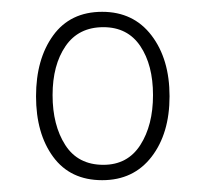

<svg xmlns="http://www.w3.org/2000/svg" viewBox="-20 -745 346 325"><path d="M153 -440Q99 -440 70 -479.5Q41 -519 41 -582Q41 -645 70 -685Q99 -725 153 -725Q206 -725 236.5 -685Q267 -645 267 -582Q267 -519 236.5 -479.5Q206 -440 153 -440ZM155 -466Q196 -466 217.5 -499.5Q239 -533 239 -584Q239 -635 217.5 -667Q196 -699 155 -699Q113 -699 91 -667Q69 -635 69 -584Q69 -533 90.5 -499.5Q112 -466 155 -466Z"/></svg>

Font: Noto Serif Hebrew ExtraCondensed ExtraLight
Style: Regular
Weight: 200
Width: 2
Designer: Monotype Design Team
Foundry: Monotype Imaging Inc.
Version: Version 2.004; ttfautohint (v1.8.4.7-5d5b)